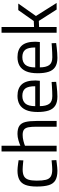

<svg xmlns="http://www.w3.org/2000/svg" viewBox="847 -1605 768 2502"><g transform="rotate(-90 1231.0 -354.0)"><path d="M257.4 10.2Q178 10.2 132.9 -16.1Q87.8 -42.4 69.5 -101.7Q51.2 -161 51.2 -258.6Q51.2 -350 71.8 -405Q92.4 -460 138.5 -485.1Q184.6 -510.2 258.6 -510.2Q275.4 -510.2 299.9 -507.9Q324.4 -505.6 350 -502.1Q375.6 -498.6 394.6 -495.4L391.8 -433.6Q374.8 -435.6 352.8 -437.7Q330.8 -439.8 309.5 -441.3Q288.2 -442.8 274.2 -442.8Q216.7 -442.8 185 -424.8Q153.3 -406.9 140.6 -366.4Q128 -325.9 128 -258.6Q128 -184.6 139 -140.4Q150.1 -96.1 181.5 -76.6Q212.9 -57.2 274.6 -57.2Q288.6 -57.2 309.7 -58.7Q330.8 -60.2 353.4 -62.2Q376 -64.2 393 -65.8L395.8 -3.6Q375.8 -0.8 349.8 2.4Q323.8 5.6 299 7.9Q274.2 10.2 257.4 10.2Z M508.2 0V-717.9H583V-472.4Q609.5 -484.6 653.1 -497.4Q696.7 -510.2 736.9 -510.2Q805.7 -510.2 842.2 -485.6Q878.7 -461 892.2 -407.2Q905.7 -353.4 905.7 -264.4V0H830.9V-262Q830.9 -328.1 823.5 -367.6Q816.1 -407 793.2 -424.9Q770.4 -442.8 723.6 -442.8Q684.6 -442.8 645.2 -432.5Q605.7 -422.3 583 -412.5V0Z M1221.4 10.2Q1147 9.6 1103.4 -19.3Q1059.8 -48.2 1041.2 -105.4Q1022.6 -162.6 1022.6 -247.2Q1022.6 -342.2 1048.8 -400.1Q1075 -458 1121.9 -484.1Q1168.8 -510.2 1232.2 -510.2Q1331.4 -510.2 1382.4 -454.6Q1433.5 -399 1433.5 -275.8L1429.4 -218.7H1099Q1099.4 -139 1128 -97.7Q1156.7 -56.4 1230.5 -56.4Q1258.1 -56.4 1291.7 -57.9Q1325.3 -59.4 1357.9 -61.4Q1390.5 -63.4 1413.7 -65.4L1415.7 -6.4Q1391.7 -2.8 1357.5 1Q1323.2 4.8 1287.2 7.5Q1251.2 10.2 1221.4 10.2ZM1098.5 -278.9H1358.3Q1358.3 -372.1 1328 -409.5Q1297.7 -446.9 1232.2 -446.9Q1168 -446.9 1133.5 -408.4Q1099 -369.9 1098.5 -278.9Z M1726.4 10.2Q1652 9.6 1608.4 -19.3Q1564.8 -48.2 1546.2 -105.4Q1527.6 -162.6 1527.6 -247.2Q1527.6 -342.2 1553.8 -400.1Q1580 -458 1626.9 -484.1Q1673.8 -510.2 1737.2 -510.2Q1836.4 -510.2 1887.4 -454.6Q1938.5 -399 1938.5 -275.8L1934.4 -218.7H1604Q1604.4 -139 1633 -97.7Q1661.7 -56.4 1735.5 -56.4Q1763.1 -56.4 1796.7 -57.9Q1830.3 -59.4 1862.9 -61.4Q1895.5 -63.4 1918.7 -65.4L1920.7 -6.4Q1896.7 -2.8 1862.5 1Q1828.2 4.8 1792.2 7.5Q1756.2 10.2 1726.4 10.2ZM1603.5 -278.9H1863.3Q1863.3 -372.1 1833 -409.5Q1802.7 -446.9 1737.2 -446.9Q1673 -446.9 1638.5 -408.4Q1604 -369.9 1603.5 -278.9Z M2055.2 0V-717.9H2130V-294.2L2207.9 -297.8L2350.5 -500H2435.9L2273.6 -269.6L2443.5 0H2357.7L2209.5 -232.1L2130 -228.5V0Z"/></g></svg>

Font: Titillium Web
Style: Bold
Weight: 700
Designer: Mohamed Gaber, Accademia di Belle Arti di Urbino
Foundry: Kief Type Foundry, Accademia di Belle Arti di Urbino
Version: Version 3.000